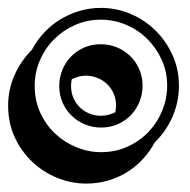

<svg xmlns="http://www.w3.org/2000/svg" viewBox="-51 -752 471 477"><path d="M125.5 -538.6Q125.5 -522 131.6 -508.3Q137.7 -494.6 147.9 -484.9Q158.2 -475.1 171.6 -469.7Q185.1 -464.4 199.7 -464.4Q209.5 -464.4 218.5 -466.8Q227.5 -469.2 235.4 -473.1Q236.3 -477.1 236.8 -481.4Q237.3 -485.8 237.3 -489.7Q237.3 -506.8 231 -520.5Q224.6 -534.2 214.4 -543.7Q204.1 -553.2 190.7 -558.6Q177.2 -564 163.1 -564Q152.8 -564 144 -561.5Q135.3 -559.1 127.4 -555.2Q125.5 -547.9 125.5 -538.6ZM393.6 -538.6Q393.6 -499.5 377.9 -462.9Q362.3 -426.3 333.5 -398.4Q321.8 -376.5 304.7 -357.7Q287.6 -338.9 266.1 -325.2Q244.6 -311.5 218.5 -303.7Q192.4 -295.9 163.1 -295.9Q127 -295.9 92 -309.8Q57.1 -323.7 29.8 -349.4Q2.4 -375 -14.2 -410.6Q-30.8 -446.3 -30.8 -489.7Q-30.8 -529.8 -14.9 -565.4Q1 -601.1 28.3 -628.4Q40.5 -651.4 58.1 -670.4Q75.7 -689.5 97.9 -703.1Q120.1 -716.8 145.8 -724.6Q171.4 -732.4 199.7 -732.4Q237.8 -732.4 272.7 -717.8Q307.6 -703.1 334.5 -677Q361.3 -650.9 377.4 -615.5Q393.6 -580.1 393.6 -538.6ZM96.2 -538.6Q96.2 -559.1 103.8 -577.9Q111.3 -596.7 124.8 -610.8Q138.2 -625 157.2 -633.5Q176.3 -642.1 199.7 -642.1Q219.7 -642.1 238.3 -634.8Q256.8 -627.4 271.2 -614Q285.6 -600.6 294.4 -581.3Q303.2 -562 303.2 -538.6Q303.2 -519 295.9 -500.2Q288.6 -481.4 275.1 -467Q261.7 -452.6 242.4 -443.8Q223.1 -435.1 199.7 -435.1Q179.7 -435.1 160.9 -442.6Q142.1 -450.2 127.7 -463.9Q113.3 -477.5 104.7 -496.6Q96.2 -515.6 96.2 -538.6ZM364.3 -538.6Q364.3 -573.7 350.6 -603.8Q336.9 -633.8 314.2 -656Q291.5 -678.2 261.7 -690.7Q231.9 -703.1 199.7 -703.1Q165 -703.1 135 -689.7Q105 -676.3 82.8 -653.8Q60.5 -631.3 47.9 -601.6Q35.2 -571.8 35.2 -538.6Q35.2 -502 49.3 -471.4Q63.5 -440.9 86.7 -419.4Q109.9 -397.9 139.4 -386Q168.9 -374 199.7 -374Q236.8 -374 267.1 -388.2Q297.4 -402.3 319.1 -425.5Q340.8 -448.7 352.5 -478.3Q364.3 -507.8 364.3 -538.6Z"/></svg>

Font: XB Kayhan Sayeh
Style: Regular
Weight: 700
Designer: Behnam
Foundry: Irmug
Version: Version 7.300 2009